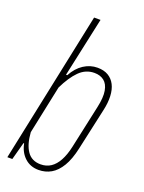

<svg xmlns="http://www.w3.org/2000/svg" viewBox="-140 -796 654 870"><g transform="rotate(20 187.0 -361.5)"><path d="M158 6Q118 6 91 -19Q64 -44 56 -85H53L30 0H6L159 -729H190L128 -442H134Q155 -481 186 -501Q217 -521 252 -521Q283 -521 304 -508.5Q325 -496 336.5 -473.5Q348 -451 349.5 -419Q351 -387 342 -348L298 -148Q286 -93 265.5 -59Q245 -25 218 -9.5Q191 6 158 6ZM158 -21Q186 -21 207 -35Q228 -49 243 -76.5Q258 -104 267 -145L312 -353Q323 -403 317.5 -434Q312 -465 293.5 -479.5Q275 -494 247 -494Q205 -494 174 -463Q143 -432 116 -376L67 -143Q71 -85 93 -53Q115 -21 158 -21Z"/></g></svg>

Font: Hubot Sans Condensed ExtraLight
Style: Italic
Weight: 200
Width: 3
Italic angle: -12.0243°
Designer: Deni Anggara
Foundry: GitHub, Inc., Subsidiary of Microsoft Corporation
Version: Version 2.000